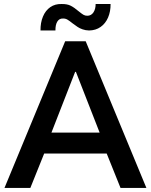

<svg xmlns="http://www.w3.org/2000/svg" viewBox="-20 -922 741 942"><path d="M299.8 -719.7H400.4L698.2 0H571.3L503.4 -168.9H196.8L128.9 0H2ZM282.2 -902.3Q309.6 -902.8 327.1 -893.8Q344.7 -884.8 365.2 -867.2Q380.9 -854.5 389.2 -849.6Q397.5 -844.7 408.2 -844.7Q427.2 -844.7 438.2 -860.8Q449.2 -877 449.2 -902.3H522.5Q522.9 -865.7 510.3 -836.2Q497.6 -806.6 473.6 -789.8Q449.7 -772.9 417 -772.5Q399.4 -772.9 385 -778.1Q370.6 -783.2 361.1 -789.6Q351.6 -795.9 335.9 -807.6Q320.3 -820.3 310.5 -825.9Q300.8 -831.5 289.1 -831.1Q271 -832 261.2 -816.2Q251.5 -800.3 252 -772.5H178.7Q178.2 -810.5 190.7 -840.6Q203.1 -870.6 226.8 -887Q250.5 -903.3 282.2 -902.3ZM468.8 -271.5 352.5 -569.3H348.6L232.4 -271.5Z"/></svg>

Font: Reddit Sans Chocolate SemiBold
Style: Regular
Weight: 600
Designer: Stephen Hutchings
Foundry: Reddit
Version: Version 1.011